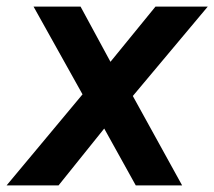

<svg xmlns="http://www.w3.org/2000/svg" viewBox="-47 -564 652 584"><path d="M-27 0 204 -277 55 -544H198L289 -376L426 -544H585L357 -272L507 0H366L270 -173L131 0Z"/></svg>

Font: Plus Jakarta Sans
Style: Bold Italic
Weight: 700
Italic angle: -8°
Designer: Gumpita Rahayu
Foundry: Tokotype
Version: Version 2.071; ttfautohint (v1.8.4.7-5d5b);gftools[0.9.29]